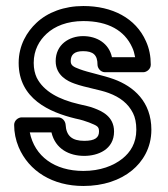

<svg xmlns="http://www.w3.org/2000/svg" viewBox="-20 -583 559 638"><path d="M79 -143H151C164 -88 210 -65 260 -65C305 -65 359 -86 359 -146C359 -197 317 -214 294 -223C280 -229 262 -232 242 -237C177 -252 125 -279 102 -325C96 -338 92 -354 92 -374C92 -417 111 -449 135 -471C162 -496 203 -513 257 -513C340 -513 394 -481 419 -426C424 -416 427 -404 429 -393H352C342 -439 302 -463 256 -463C210 -463 165 -435 165 -380C165 -332 205 -313 228 -305C264 -292 312 -285 341 -274C379 -260 406 -239 422 -207C429 -193 433 -175 433 -152C433 -107 413 -77 387 -56C357 -32 313 -15 257 -15C161 -15 95 -64 79 -143ZM260 -115C220 -115 200 -131 198 -169C197 -181 187 -193 173 -193H52C41 -193 27 -183 27 -168C27 -143 32 -118 42 -94C76 -14 155 35 257 35C323 35 379 16 419 -17C453 -45 483 -90 483 -152C483 -245 424 -296 358 -320C322 -333 274 -342 245 -353C223 -361 215 -366 215 -380C215 -401 227 -413 256 -413C290 -413 304 -400 304 -368C304 -357 314 -343 329 -343H456C467 -343 481 -353 481 -368C481 -396 476 -422 465 -446C431 -523 353 -563 257 -563C193 -563 138 -542 101 -507C70 -478 42 -433 42 -374C42 -255 144 -210 231 -189C251 -185 265 -180 276 -176C303 -165 309 -163 309 -146C309 -126 296 -115 260 -115Z"/></svg>

Font: Asimov
Style: NarOu
Weight: 500
Designer: Google
Version: Version 2.000980; 2014